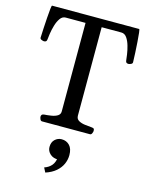

<svg xmlns="http://www.w3.org/2000/svg" viewBox="-142 -781 902 1163"><g transform="rotate(15 309.5 -199.5)"><path d="M159.2 0Q150.9 0 146.7 -9.8Q142.6 -19.5 142.6 -24.9Q142.6 -41 158.7 -43Q181.6 -44.4 204.8 -48.1Q228 -51.8 243.4 -61.3Q258.8 -70.8 258.8 -88.9L259.3 -644.5H135.3Q114.3 -644.5 100.6 -625Q86.9 -605.5 78.9 -577.9Q70.8 -550.3 67.1 -524.9Q63.5 -499.5 62.5 -487.8Q61.5 -478.5 56.9 -475.1Q52.2 -471.7 44.4 -471.7Q39.1 -471.7 29.1 -475.8Q19 -480 19.5 -488.3Q20.5 -512.2 22.2 -546.6Q23.9 -581.1 26.4 -614.5Q28.8 -647.9 31.2 -670.4Q33.7 -692.9 36.6 -692.9H582.5Q585.4 -692.9 587.9 -670.4Q590.3 -647.9 592.8 -614.5Q595.2 -581.1 596.9 -546.6Q598.6 -512.2 599.1 -488.3Q599.1 -480 589.4 -475.8Q579.6 -471.7 574.2 -471.7Q566.4 -471.7 561.8 -475.1Q557.1 -478.5 556.2 -487.8Q555.2 -499.5 551.5 -524.9Q547.9 -550.3 540 -577.9Q532.2 -605.5 518.6 -625Q504.9 -644.5 483.9 -644.5H360.4L359.9 -90.3Q359.9 -69.3 376.2 -59.8Q392.6 -50.3 415.8 -47.4Q439 -44.4 458.5 -43Q468.8 -42 472.4 -39.1Q476.1 -36.1 476.1 -24.9Q476.1 -19.5 471.9 -9.8Q467.8 0 459.5 0ZM302.7 73.7Q333 73.7 352.5 94.2Q372.1 114.7 372.1 154.8Q372.1 183.6 360.1 210.7Q348.1 237.8 323 259.5Q297.9 281.2 258.3 294.4L243.7 266.1Q272.5 256.3 288.8 236.6Q305.2 216.8 308.6 182.6L316.4 198.2Q283.2 199.7 262.9 181.4Q242.7 163.1 242.7 137.7Q242.7 107.4 260.7 90.6Q278.8 73.7 302.7 73.7Z"/></g></svg>

Font: Gelasio
Style: Regular
Weight: 400
Designer: Eben Sorkin
Foundry: Eben Sorkin
Version: Version 1.008